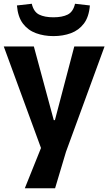

<svg xmlns="http://www.w3.org/2000/svg" viewBox="-20 -835 576 1021"><path d="M112 166 198 -48 0 -588H160L266 -196H272L375 -588H536L331 -28L273 166ZM264 -643Q214 -643 171.5 -658.5Q129 -674 102 -709.5Q75 -745 70 -806L149 -815Q159 -772 188 -757.5Q217 -743 264 -743Q311 -743 340 -757.5Q369 -772 379 -815L458 -806Q453 -745 426 -709.5Q399 -674 357 -658.5Q315 -643 264 -643Z"/></svg>

Font: Ruda SemiBold
Style: Bold
Weight: 900
Designer: Mariela Monsalve and Angelina Sanchez
Foundry: Mariela Monsalve and Angelina Sanchez
Version: Version 2.000